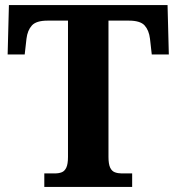

<svg xmlns="http://www.w3.org/2000/svg" viewBox="-20 -734 693 754"><path d="M154 0V-53H196Q211 -53 222.5 -57.5Q234 -62 240.5 -76Q247 -90 247 -117.9V-653H167Q122.4 -653 105.2 -634Q88 -615 84 -582L77 -520H10L15 -714H638L643 -520H576L569 -582Q565 -615 548 -634Q531 -653 486 -653H406V-118Q406 -90 412.5 -76Q419 -62 431 -57.5Q443.1 -53 457 -53H499V0Z"/></svg>

Font: Noto Serif Thai
Style: Regular
Weight: 400
Designer: Monotype Design Team
Foundry: Monotype Imaging Inc.
Version: Version 2.001